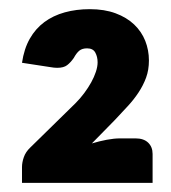

<svg xmlns="http://www.w3.org/2000/svg" viewBox="-20 -849 374 419"><path d="M176 -829Q208 -829 232.2 -820Q256.5 -811 272.8 -795.5Q289 -780 297 -759.8Q305 -739.5 305 -717Q305 -696.5 298.8 -679.5Q292.5 -662.5 282.2 -647Q272 -631.5 258.5 -617Q245 -602.5 231 -587.5L180.5 -536Q197 -541 213 -544Q229 -547 242 -547H276Q293.5 -547 303.2 -537.8Q313 -528.5 313 -513V-450H28V-484.5Q28 -494.5 32 -506Q36 -517.5 46 -527L145 -624Q155 -634 163.8 -645.8Q172.5 -657.5 179 -669.2Q185.5 -681 189.2 -692.2Q193 -703.5 193 -713Q193 -725 188 -734.2Q183 -743.5 170 -743.5Q159.5 -743.5 153.2 -738.5Q147 -733.5 141 -722.5Q134 -712.5 126.5 -706.8Q119 -701 105 -701Q98 -701 90 -702.5L28 -712Q32.5 -742.5 45 -764.5Q57.5 -786.5 76.8 -800.8Q96 -815 121.2 -822Q146.5 -829 176 -829Z"/></svg>

Font: LatoHex
Style: Regular
Weight: 900
Designer: Lukasz Dziedzic
Foundry: tyPoland Lukasz Dziedzic
Version: Version 1.104; Western+Polish opensource